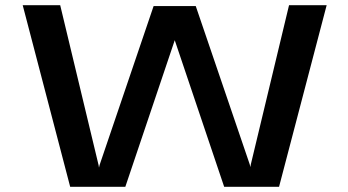

<svg xmlns="http://www.w3.org/2000/svg" viewBox="-20 -720 1340 740"><path d="M250.5 0 67.5 -700H212L360 -83.5L361.5 -74L364 -84.5L572 -696.5H734.5L942.5 -86.5L945 -76L946.5 -85.5L1094 -700H1239L1055.5 0H844L653.5 -565L463 0Z"/></svg>

Font: Trispace Expanded Medium
Style: Regular
Weight: 500
Width: 7
Designer: Tyler Finck
Foundry: Etcetera Type Company
Version: Version 1.210; ttfautohint (v1.8.3)